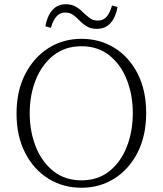

<svg xmlns="http://www.w3.org/2000/svg" viewBox="-20 -871 767 905"><path d="M364 14Q277 14 208 -29Q139 -72 98.5 -150.5Q58 -229 58 -336Q58 -442 98.5 -521Q139 -600 208 -644Q277 -688 364 -688Q451 -688 520 -645Q589 -602 629 -523.5Q669 -445 669 -338Q669 -232 629 -153Q589 -74 520 -30Q451 14 364 14ZM364 -21Q442 -21 496 -64.5Q550 -108 578 -180Q606 -252 606 -337Q606 -423 578 -494.5Q550 -566 496 -609.5Q442 -653 364 -653Q286 -653 231.5 -609.5Q177 -566 148.5 -494.5Q120 -423 120 -337Q120 -252 148.5 -180Q177 -108 231.5 -64.5Q286 -21 364 -21ZM194 -747Q202 -795 226.5 -823Q251 -851 290 -851Q317 -851 336.5 -840Q356 -829 372 -812Q389 -796 404 -785Q419 -774 441 -774Q467 -774 482.5 -792Q498 -810 508 -845L534 -838Q526 -791 501.5 -763Q477 -735 437 -735Q410 -735 391.5 -745.5Q373 -756 357 -772Q341 -789 325 -800.5Q309 -812 287 -812Q240 -812 220 -740Z"/></svg>

Font: Source Serif 4 SmText Light
Style: Regular
Weight: 300
Designer: Frank Grießhammer
Foundry: Adobe
Version: Version 4.005;hotconv 1.1.0;makeotfexe 2.6.0